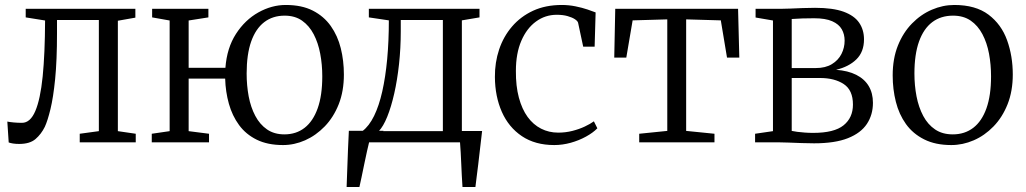

<svg xmlns="http://www.w3.org/2000/svg" viewBox="-20 -573 4130 773"><path d="M57.5 6.5Q43.5 6.5 32.5 4.8Q21.5 3 15 0.5L9.5 -83.5Q19.5 -81.5 35.2 -80Q51 -78.5 68.5 -78.5Q102 -78.5 122.2 -126Q142.5 -173.5 151.8 -265.2Q161 -357 161.5 -490.5L83.5 -503V-537.5H525V-502L454.5 -489.5V-45L526.5 -34.5V0H301V-34.5L378 -45V-492.5H209.5V-440Q209.5 -329.5 202 -254.8Q194.5 -180 183.2 -133.8Q172 -87.5 160.5 -62.5Q146 -33 123 -13.2Q100 6.5 57.5 6.5Z M1119.5 11Q1057.5 11 1013.8 -10.5Q970 -32 942.5 -69.5Q915 -107 901.5 -155.2Q888 -203.5 886.5 -256.5H739.5V-45L821.5 -34.5V0H591V-34.5L663 -45V-490.5L592.5 -503V-537.5H819V-503L739.5 -490.5V-300H887.5Q893.5 -380 930 -436.5Q966.5 -493 1020.2 -523Q1074 -553 1130.5 -553Q1195 -553 1239.5 -530.2Q1284 -507.5 1311.8 -468.2Q1339.5 -429 1352 -378.8Q1364.5 -328.5 1364.5 -273Q1364.5 -206 1343.8 -153.5Q1323 -101 1287.5 -64.2Q1252 -27.5 1208.5 -8.2Q1165 11 1119.5 11ZM1125 -32Q1172.5 -32 1206.5 -58.5Q1240.5 -85 1259 -137Q1277.5 -189 1277.5 -265.5Q1277.5 -313 1269.2 -356.8Q1261 -400.5 1243 -435Q1225 -469.5 1196.2 -489.8Q1167.5 -510 1126 -510Q1078 -510 1043.8 -483.8Q1009.5 -457.5 991.2 -405.8Q973 -354 973 -277Q973 -229 981.2 -185Q989.5 -141 1007.8 -106.5Q1026 -72 1055 -52Q1084 -32 1125 -32Z M1425.5 0V-43.5L1439.5 -45.5Q1466 -65.5 1486 -106.2Q1506 -147 1519 -204.8Q1532 -262.5 1538.8 -335Q1545.5 -407.5 1545.5 -491L1465 -503V-537.5H1910.5V-503L1839.5 -491V0ZM1505 -45H1763V-492.5H1593.5V-447Q1593.5 -379 1586.5 -314.8Q1579.5 -250.5 1567.2 -196.5Q1555 -142.5 1539 -103Q1523 -63.5 1505 -45ZM1375.5 180Q1377 143 1378.2 105.5Q1379.5 68 1381 29.8Q1382.5 -8.5 1384.5 -46.5H1524.5L1467.5 -6.5Q1463 11 1457.5 36.2Q1452 61.5 1446.2 89.2Q1440.5 117 1435.5 141Q1430.5 165 1427 180ZM1842 180Q1840.5 157 1839.2 133.2Q1838 109.5 1837 86Q1836 62.5 1834.8 40.5Q1833.5 18.5 1832 -0.5L1788.5 -45.5H1921Q1918.5 -23.5 1915.8 -1Q1913 21.5 1910.5 44.5Q1908 67.5 1905.2 90.2Q1902.5 113 1899.5 135.5Q1896.5 158 1894 180Z M2211.5 11Q2134.5 11 2081.2 -24.8Q2028 -60.5 2000.5 -122.5Q1973 -184.5 1972.5 -263Q1972 -321.5 1989.5 -373.8Q2007 -426 2041.5 -466.2Q2076 -506.5 2126.2 -529.8Q2176.5 -553 2242 -553Q2270 -553 2297 -547.5Q2324 -542 2345.2 -534.8Q2366.5 -527.5 2378 -523L2374 -385H2328L2307.5 -481Q2306 -488 2294.8 -495.5Q2283.5 -503 2265 -508.2Q2246.5 -513.5 2221.5 -513.5Q2175 -513.5 2137.8 -486.2Q2100.5 -459 2078.8 -408.5Q2057 -358 2057 -287.5Q2056.5 -226.5 2069 -180Q2081.5 -133.5 2104.2 -102.2Q2127 -71 2158.5 -55Q2190 -39 2227.5 -39Q2257 -39 2284.5 -46Q2312 -53 2334.2 -63.5Q2356.5 -74 2371 -84.5L2385 -56.5Q2367.5 -38.5 2339.2 -23Q2311 -7.5 2277.8 1.8Q2244.5 11 2211.5 11Z M2553.5 0V-34.5L2666.5 -46V-495L2527 -491L2501.5 -341H2453L2457 -537.5H2951.5L2956.5 -341H2907L2882 -491L2742.5 -495V-46L2856.5 -34.5V0Z M3257.5 4Q3235.5 4 3207.5 3Q3179.5 2 3154.2 1Q3129 0 3114.5 0H3020V-34.5L3092 -45V-490.5L3022 -502.5V-537.5H3123.5Q3139.5 -537.5 3162.5 -538.5Q3185.5 -539.5 3211.2 -540.5Q3237 -541.5 3261.5 -541.5Q3333.5 -541.5 3376.5 -525.8Q3419.5 -510 3439 -481.5Q3458.5 -453 3458.5 -414.5Q3458.5 -364 3427.8 -334Q3397 -304 3346 -292Q3394 -288.5 3427.2 -271.8Q3460.5 -255 3477.5 -226.5Q3494.5 -198 3494.5 -159Q3494.5 -111 3470.2 -74.2Q3446 -37.5 3394 -16.8Q3342 4 3257.5 4ZM3254 -38Q3338.5 -38 3376.2 -68.5Q3414 -99 3414 -152Q3414 -210 3377 -234.5Q3340 -259 3281 -259H3167.5V-46Q3176 -44 3190 -42.2Q3204 -40.5 3220.5 -39.2Q3237 -38 3254 -38ZM3167.5 -299H3264Q3303.5 -299 3329.2 -314.8Q3355 -330.5 3367.8 -355.8Q3380.5 -381 3380.5 -409.5Q3380.5 -435 3369 -455.2Q3357.5 -475.5 3330.5 -487.5Q3303.5 -499.5 3257.5 -499.5Q3234 -499.5 3210.8 -498.8Q3187.5 -498 3167.5 -496.5Z M3574 -269.5Q3574 -337 3595 -389.5Q3616 -442 3651.8 -478.5Q3687.5 -515 3731.8 -534Q3776 -553 3822 -553Q3908 -553 3959.8 -514Q4011.5 -475 4034.5 -411.2Q4057.5 -347.5 4057.5 -273Q4057.5 -206 4036.5 -153.2Q4015.5 -100.5 3979.8 -63.8Q3944 -27 3900 -8Q3856 11 3810 11Q3746 11 3700.8 -11.8Q3655.5 -34.5 3627.5 -73.5Q3599.5 -112.5 3586.8 -163Q3574 -213.5 3574 -269.5ZM3816 -32Q3864 -32 3898.5 -58.5Q3933 -85 3951.5 -137Q3970 -189 3970 -265.5Q3970 -313 3961.8 -357Q3953.5 -401 3935.2 -435.5Q3917 -470 3888 -490Q3859 -510 3817 -510Q3768 -510 3733.2 -483.8Q3698.5 -457.5 3680 -405.8Q3661.5 -354 3661.5 -277Q3661.5 -229 3670 -185Q3678.5 -141 3697 -106.2Q3715.5 -71.5 3744.8 -51.8Q3774 -32 3816 -32Z"/></svg>

Font: Merriweather 60pt Light
Style: Regular
Weight: 300
Version: Version 2.100